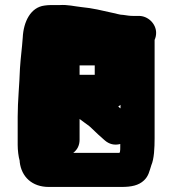

<svg xmlns="http://www.w3.org/2000/svg" viewBox="-20 -698 687 760"><path d="M530 -635H506C491 -635 484 -637 468 -639C453 -639 439 -645 426 -647C386 -656 346 -666 302 -670C274 -673 248 -680 217 -678H181C172 -678 164 -677 156 -676C101 -669 73 -612 70 -549C67 -506 62 -473 59 -427C57 -363 50 -299 50 -236V-124C50 -104 53 -78 58 -61V-57C65 2 107 42 173 42H461C500 42 529 36 550 16C568 -1 571 -19 579 -44C590 -69 592 -112 592 -151V-540C596 -549 598 -558 598 -568C598 -604 566 -635 530 -635ZM295 -402V-439H355V-402ZM270 -93C287 -106 295 -124 295 -145V-227C308 -218 320 -208 333 -199C338 -195 341 -192 344 -189C360 -173 377 -158 394 -143C412 -127 433 -122 456 -128V-116C456 -109 456 -103 455 -98C455 -97 455 -97 454 -96C454 -95 454 -94 453 -93ZM457 -269C454 -271 450 -274 448 -277C451 -278 454 -280 457 -283Z"/></svg>

Font: Electronic
Style: UltThk
Weight: 900
Version: Version 1.011